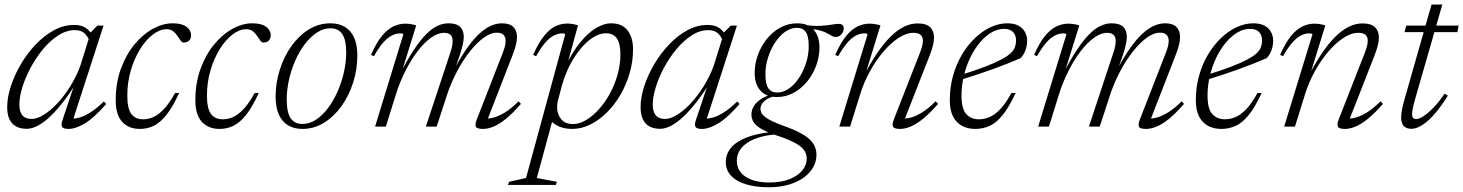

<svg xmlns="http://www.w3.org/2000/svg" viewBox="-20 -546 6310 828"><path d="M249.5 -28 305.5 -195.5H314Q283 -146 253.2 -107.5Q223.5 -69 195.8 -43Q168 -17 142.8 -3.8Q117.5 9.5 95.5 9.5Q67.5 9.5 48.5 -1.2Q29.5 -12 20.2 -32.8Q11 -53.5 11 -84Q11 -126 26.8 -174.2Q42.5 -222.5 70 -269.2Q97.5 -316 134.2 -354.5Q171 -393 213.2 -415.8Q255.5 -438.5 299.5 -438.5Q332.5 -438.5 351.8 -424.2Q371 -410 385 -385L367 -366Q359 -389 344.2 -402.5Q329.5 -416 303.5 -416Q266 -416 231 -393.2Q196 -370.5 165.5 -333.8Q135 -297 112 -254Q89 -211 76.2 -169.2Q63.5 -127.5 63.5 -95Q63.5 -64.5 76.5 -48.8Q89.5 -33 116.5 -33Q139.5 -33 168.5 -50.8Q197.5 -68.5 227 -100Q256.5 -131.5 282.5 -173Q308.5 -214.5 326.5 -262.5L371.5 -407L400 -435.5H426.5L292 -20.5L281 -35Q297.5 -33 318.8 -38Q340 -43 367.2 -59.5Q394.5 -76 428 -108.5L438 -97.5Q385 -37 345.5 -13.5Q306 10 276 10Q253.5 10 248 1.2Q242.5 -7.5 249.5 -28Z M698.5 -420Q669 -420 639 -397Q609 -374 584 -333.8Q559 -293.5 544 -242Q529 -190.5 529 -134Q529 -78.5 546 -55Q563 -31.5 598 -31.5Q620.5 -31.5 642.8 -41.8Q665 -52 687.8 -76.5Q710.5 -101 735 -145H752.5Q725 -85 698.2 -51.2Q671.5 -17.5 643.8 -3.8Q616 10 583 10Q535.5 10 507.2 -20.2Q479 -50.5 479 -113.5Q479 -188.5 501.5 -249.8Q524 -311 560.2 -354.8Q596.5 -398.5 639.8 -422Q683 -445.5 724.5 -445.5Q764 -445.5 784 -430.5Q804 -415.5 804 -393.5Q804 -379.5 795.5 -371Q787 -362.5 772.5 -362.5Q765.5 -362.5 759 -371Q752.5 -379.5 745 -391.5Q737.5 -403 726.5 -411.5Q715.5 -420 698.5 -420Z M1042 -420Q1012.5 -420 982.5 -397Q952.5 -374 927.5 -333.8Q902.5 -293.5 887.5 -242Q872.5 -190.5 872.5 -134Q872.5 -78.5 889.5 -55Q906.5 -31.5 941.5 -31.5Q964 -31.5 986.2 -41.8Q1008.5 -52 1031.2 -76.5Q1054 -101 1078.5 -145H1096Q1068.5 -85 1041.8 -51.2Q1015 -17.5 987.2 -3.8Q959.5 10 926.5 10Q879 10 850.8 -20.2Q822.5 -50.5 822.5 -113.5Q822.5 -188.5 845 -249.8Q867.5 -311 903.8 -354.8Q940 -398.5 983.2 -422Q1026.5 -445.5 1068 -445.5Q1107.5 -445.5 1127.5 -430.5Q1147.5 -415.5 1147.5 -393.5Q1147.5 -379.5 1139 -371Q1130.5 -362.5 1116 -362.5Q1109 -362.5 1102.5 -371Q1096 -379.5 1088.5 -391.5Q1081 -403 1070 -411.5Q1059 -420 1042 -420Z M1405 -445.5Q1442 -445.5 1468 -429.5Q1494 -413.5 1507.5 -382.8Q1521 -352 1521 -307Q1521 -247 1503 -190.2Q1485 -133.5 1452.8 -88.5Q1420.5 -43.5 1377.5 -16.8Q1334.5 10 1284.5 10Q1247.5 10 1221.5 -6Q1195.5 -22 1182 -53.2Q1168.5 -84.5 1168.5 -128.5Q1168.5 -188.5 1186.5 -245.2Q1204.5 -302 1236.5 -347Q1268.5 -392 1311.5 -418.8Q1354.5 -445.5 1405 -445.5ZM1284 -11.5Q1315 -11.5 1343 -30Q1371 -48.5 1394.8 -80.2Q1418.5 -112 1436 -151.8Q1453.5 -191.5 1463.2 -234.8Q1473 -278 1473 -319Q1473 -374 1456.2 -399Q1439.5 -424 1405.5 -424Q1374.5 -424 1346.5 -405.5Q1318.5 -387 1294.5 -355.5Q1270.5 -324 1253 -284Q1235.5 -244 1226 -200.8Q1216.5 -157.5 1216.5 -116.5Q1216.5 -61.5 1233.2 -36.5Q1250 -11.5 1284 -11.5Z M2078.5 -20.5 2071 -35Q2087 -33.5 2108 -38.8Q2129 -44 2156.2 -60.2Q2183.5 -76.5 2216.5 -109L2226.5 -98Q2191 -57 2161.5 -33.2Q2132 -9.5 2107.8 0.2Q2083.5 10 2063.5 10Q2037 10 2032.2 0.8Q2027.5 -8.5 2037 -33L2147.5 -316.5Q2154.5 -334 2157.5 -346.8Q2160.5 -359.5 2160.5 -369.5Q2160.5 -387 2151 -396Q2141.5 -405 2123 -405Q2095.5 -405 2065.5 -383Q2035.5 -361 2006.2 -324Q1977 -287 1952.2 -240.5Q1927.5 -194 1910.5 -145L1863 0H1816.5L1921.5 -317.5Q1925 -328 1927.5 -337.2Q1930 -346.5 1931 -354.2Q1932 -362 1932 -368.5Q1932 -387.5 1922.5 -396Q1913 -404.5 1894.5 -404.5Q1868 -404.5 1838.5 -383.2Q1809 -362 1780.8 -325Q1752.5 -288 1728.2 -240Q1704 -192 1687.5 -139.5L1644 0H1597.5L1719.5 -398Q1718 -400 1714.8 -401Q1711.5 -402 1705 -402Q1687 -402 1668.5 -392.2Q1650 -382.5 1631.2 -360.8Q1612.5 -339 1592.5 -303.5L1580 -309.5Q1603.5 -362.5 1627.5 -391.5Q1651.5 -420.5 1676.8 -432.2Q1702 -444 1728 -444Q1737 -444 1745.5 -443Q1754 -442 1761.5 -440.2Q1769 -438.5 1775 -436.5L1707.5 -220L1700.5 -218.5Q1733.5 -283.5 1762.2 -327.2Q1791 -371 1816.5 -397Q1842 -423 1866 -434.2Q1890 -445.5 1913.5 -445.5Q1949 -445.5 1964.5 -430Q1980 -414.5 1980 -387.5Q1980 -372 1975.5 -352.8Q1971 -333.5 1963.5 -310L1934.5 -227L1927.5 -225.5Q1959 -287 1987.8 -329.2Q2016.5 -371.5 2043.2 -397Q2070 -422.5 2095.2 -434Q2120.5 -445.5 2144.5 -445.5Q2178 -445.5 2193.8 -429.8Q2209.5 -414 2209.5 -386.5Q2209.5 -372 2205.2 -353.8Q2201 -335.5 2191.5 -311Z M2387.5 -117.5Q2384 -106 2383.2 -97.2Q2382.5 -88.5 2382.5 -82.5Q2382.5 -53.5 2399.8 -32.2Q2417 -11 2452 -11Q2478.5 -11 2506.8 -27.8Q2535 -44.5 2561.8 -73.8Q2588.5 -103 2609.5 -141.2Q2630.5 -179.5 2643 -223.2Q2655.5 -267 2655.5 -312Q2655.5 -358 2640.2 -380.2Q2625 -402.5 2593.5 -402.5Q2570 -402.5 2546.8 -390Q2523.5 -377.5 2501.8 -355.5Q2480 -333.5 2461 -305Q2442 -276.5 2427.5 -244.2Q2413 -212 2404 -180ZM2342 -48 2368 -47 2295 221.5 2381.5 238 2377 251.5H2170.5L2175.5 238L2248.5 221.5L2417.5 -398Q2416.5 -400 2413.2 -401Q2410 -402 2404 -402Q2386 -402 2367.5 -392.2Q2349 -382.5 2330.2 -360.8Q2311.5 -339 2292 -303.5L2279 -309.5Q2303 -362.5 2326.8 -391.8Q2350.5 -421 2375.2 -432.8Q2400 -444.5 2426 -444.5Q2439 -444.5 2451 -442.2Q2463 -440 2472.5 -436.5L2418.5 -239.5L2413 -249Q2447 -320.5 2482.5 -363.5Q2518 -406.5 2552 -426Q2586 -445.5 2614.5 -445.5Q2662.5 -445.5 2686.2 -415Q2710 -384.5 2710 -333.5Q2710 -281.5 2695.5 -231.2Q2681 -181 2655.8 -137.5Q2630.5 -94 2597 -60.8Q2563.5 -27.5 2525.2 -8.8Q2487 10 2447 10Q2408.5 10 2379.8 -6Q2351 -22 2342 -48Z M2981 -28 3037 -195.5H3045.5Q3014.5 -146 2984.8 -107.5Q2955 -69 2927.2 -43Q2899.5 -17 2874.2 -3.8Q2849 9.5 2827 9.5Q2799 9.5 2780 -1.2Q2761 -12 2751.8 -32.8Q2742.5 -53.5 2742.5 -84Q2742.5 -126 2758.2 -174.2Q2774 -222.5 2801.5 -269.2Q2829 -316 2865.8 -354.5Q2902.5 -393 2944.8 -415.8Q2987 -438.5 3031 -438.5Q3064 -438.5 3083.2 -424.2Q3102.5 -410 3116.5 -385L3098.5 -366Q3090.5 -389 3075.8 -402.5Q3061 -416 3035 -416Q2997.5 -416 2962.5 -393.2Q2927.5 -370.5 2897 -333.8Q2866.5 -297 2843.5 -254Q2820.5 -211 2807.8 -169.2Q2795 -127.5 2795 -95Q2795 -64.5 2808 -48.8Q2821 -33 2848 -33Q2871 -33 2900 -50.8Q2929 -68.5 2958.5 -100Q2988 -131.5 3014 -173Q3040 -214.5 3058 -262.5L3103 -407L3131.5 -435.5H3158L3023.5 -20.5L3012.5 -35Q3029 -33 3050.2 -38Q3071.5 -43 3098.8 -59.5Q3126 -76 3159.5 -108.5L3169.5 -97.5Q3116.5 -37 3077 -13.5Q3037.5 10 3007.5 10Q2985 10 2979.5 1.2Q2974 -7.5 2981 -28Z M3583.5 -386.5Q3576 -386.5 3569.5 -390Q3563 -393.5 3554.5 -398.5Q3546 -403.5 3533.8 -408.8Q3521.5 -414 3502.8 -417.8Q3484 -421.5 3456 -422L3441 -439Q3487.5 -433 3516.8 -434.5Q3546 -436 3564.8 -439.5Q3583.5 -443 3598.5 -443Q3607.5 -443 3613 -438.2Q3618.5 -433.5 3618.5 -424Q3618.5 -416.5 3615.8 -409.8Q3613 -403 3608.2 -397.8Q3603.5 -392.5 3597.2 -389.5Q3591 -386.5 3583.5 -386.5ZM3331.5 -147Q3352.5 -147 3372.5 -158Q3392.5 -169 3409.8 -189Q3427 -209 3440 -234.8Q3453 -260.5 3460.5 -290Q3468 -319.5 3467.5 -350Q3467.5 -390 3455 -408Q3442.5 -426 3417 -426Q3396 -426 3376 -415Q3356 -404 3338.8 -384Q3321.5 -364 3308.5 -338.2Q3295.5 -312.5 3288 -283Q3280.5 -253.5 3281 -223Q3281 -183 3293.5 -165Q3306 -147 3331.5 -147ZM3418.5 -445.5Q3450.5 -445.5 3471.5 -432.5Q3492.5 -419.5 3503.2 -396.2Q3514 -373 3514 -341.5Q3514 -302.5 3500.2 -264.2Q3486.5 -226 3461.5 -195.2Q3436.5 -164.5 3403 -146Q3369.5 -127.5 3330 -127.5Q3298.5 -127.5 3277.2 -140.5Q3256 -153.5 3245.2 -176.8Q3234.5 -200 3234.5 -231Q3234.5 -270.5 3248.2 -308.8Q3262 -347 3286.8 -377.8Q3311.5 -408.5 3345 -427Q3378.5 -445.5 3418.5 -445.5ZM3295.5 261.5Q3254 261.5 3220 254.5Q3186 247.5 3161.2 233.8Q3136.5 220 3123.2 199.8Q3110 179.5 3110 153Q3110 119.5 3131 93Q3152 66.5 3196.2 48.2Q3240.5 30 3309.5 23L3342.5 23.5V33Q3297.5 34.5 3263.2 43.8Q3229 53 3205.2 68.2Q3181.5 83.5 3169.5 103.5Q3157.5 123.5 3157.5 147Q3157.5 176.5 3174.2 197.2Q3191 218 3222.2 229.5Q3253.5 241 3297 241Q3350 241 3386 226.2Q3422 211.5 3440.5 188.2Q3459 165 3459 138.5Q3459 123 3452.2 109.5Q3445.5 96 3430.2 84.2Q3415 72.5 3389.2 60.8Q3363.5 49 3326 37Q3282.5 22 3259.8 7.8Q3237 -6.5 3228.8 -21.2Q3220.5 -36 3220.5 -51Q3220.5 -71.5 3231 -88.5Q3241.5 -105.5 3262 -118.8Q3282.5 -132 3312 -140.5L3325 -133Q3290.5 -124 3275 -108.8Q3259.5 -93.5 3259.5 -77Q3259.5 -67 3264.5 -58Q3269.5 -49 3281.2 -40.2Q3293 -31.5 3313.2 -22Q3333.5 -12.5 3364 -1.5Q3416 17 3446 35.8Q3476 54.5 3488.5 75.5Q3501 96.5 3501 121.5Q3501 151 3486.2 176.5Q3471.5 202 3444.5 221Q3417.5 240 3379.8 250.8Q3342 261.5 3295.5 261.5Z M3594.5 -303.5 3582 -309.5Q3605.5 -362.5 3629.5 -391.5Q3653.5 -420.5 3678.8 -432.2Q3704 -444 3730 -444Q3739 -444 3747.2 -443Q3755.5 -442 3763.2 -440.2Q3771 -438.5 3777 -436.5L3708 -213.5L3701.5 -212Q3732 -271.5 3761.8 -315.5Q3791.5 -359.5 3820.8 -388.2Q3850 -417 3879 -431Q3908 -445 3936.5 -445Q3975 -445 3991.5 -428.5Q4008 -412 4008 -384Q4008 -368 4003 -348.8Q3998 -329.5 3988.5 -305L3877 -20.5L3870 -35Q3886 -33.5 3907 -38.8Q3928 -44 3955 -60.2Q3982 -76.5 4015 -109L4025.5 -98Q3989.5 -57 3960 -33.2Q3930.5 -9.5 3906.2 0.2Q3882 10 3862 10Q3836.5 10 3831.2 0.5Q3826 -9 3835.5 -33L3946 -315Q3953 -333 3956.5 -346.5Q3960 -360 3960 -370Q3960 -387.5 3949.8 -396Q3939.5 -404.5 3919.5 -404.5Q3888.5 -404.5 3855 -382.5Q3821.5 -360.5 3789.5 -323Q3757.5 -285.5 3731.2 -237.8Q3705 -190 3689 -138L3646 0H3599.5L3721.5 -398Q3720 -400 3716.8 -401Q3713.5 -402 3707 -402Q3689 -402 3670.5 -392.2Q3652 -382.5 3633.2 -360.8Q3614.5 -339 3594.5 -303.5Z M4309.5 -421.5Q4281.5 -421.5 4254.8 -405.5Q4228 -389.5 4204.8 -361.5Q4181.5 -333.5 4164 -297Q4146.5 -260.5 4136.5 -218.8Q4126.5 -177 4126.5 -134Q4126.5 -75.5 4147.5 -53.5Q4168.5 -31.5 4202 -31.5Q4224 -31.5 4246.5 -40.8Q4269 -50 4292.8 -74.5Q4316.5 -99 4342 -145H4360Q4331 -83 4303.5 -49.2Q4276 -15.5 4247.2 -2.8Q4218.5 10 4185.5 10Q4154 10 4129.2 -3Q4104.5 -16 4090.2 -43.2Q4076 -70.5 4076 -113.5Q4076 -170 4090.2 -220.2Q4104.5 -270.5 4129.2 -311.8Q4154 -353 4185.8 -383Q4217.5 -413 4253 -429.2Q4288.5 -445.5 4324 -445.5Q4354 -445.5 4372.8 -435Q4391.5 -424.5 4400.5 -407.5Q4409.5 -390.5 4409.5 -370.5Q4409.5 -349.5 4402.5 -330Q4395.5 -310.5 4382 -295.5Q4355.5 -284 4325.5 -272Q4295.5 -260 4262.2 -248Q4229 -236 4194.2 -224.5Q4159.5 -213 4124 -202L4125.5 -223.5Q4187 -242.5 4229 -258.8Q4271 -275 4297 -288.8Q4323 -302.5 4336.8 -315Q4350.5 -327.5 4355.5 -339.8Q4360.5 -352 4361.5 -365Q4362.5 -381 4357.8 -393.5Q4353 -406 4341.2 -413.8Q4329.5 -421.5 4309.5 -421.5Z M4938 -20.5 4930.5 -35Q4946.5 -33.5 4967.5 -38.8Q4988.5 -44 5015.8 -60.2Q5043 -76.5 5076 -109L5086 -98Q5050.5 -57 5021 -33.2Q4991.5 -9.5 4967.2 0.2Q4943 10 4923 10Q4896.5 10 4891.8 0.8Q4887 -8.5 4896.5 -33L5007 -316.5Q5014 -334 5017 -346.8Q5020 -359.5 5020 -369.5Q5020 -387 5010.5 -396Q5001 -405 4982.5 -405Q4955 -405 4925 -383Q4895 -361 4865.8 -324Q4836.5 -287 4811.8 -240.5Q4787 -194 4770 -145L4722.5 0H4676L4781 -317.5Q4784.5 -328 4787 -337.2Q4789.5 -346.5 4790.5 -354.2Q4791.5 -362 4791.5 -368.5Q4791.5 -387.5 4782 -396Q4772.5 -404.5 4754 -404.5Q4727.5 -404.5 4698 -383.2Q4668.5 -362 4640.2 -325Q4612 -288 4587.8 -240Q4563.5 -192 4547 -139.5L4503.5 0H4457L4579 -398Q4577.5 -400 4574.2 -401Q4571 -402 4564.5 -402Q4546.5 -402 4528 -392.2Q4509.5 -382.5 4490.8 -360.8Q4472 -339 4452 -303.5L4439.5 -309.5Q4463 -362.5 4487 -391.5Q4511 -420.5 4536.2 -432.2Q4561.5 -444 4587.5 -444Q4596.5 -444 4605 -443Q4613.5 -442 4621 -440.2Q4628.5 -438.5 4634.5 -436.5L4567 -220L4560 -218.5Q4593 -283.5 4621.8 -327.2Q4650.5 -371 4676 -397Q4701.5 -423 4725.5 -434.2Q4749.5 -445.5 4773 -445.5Q4808.5 -445.5 4824 -430Q4839.5 -414.5 4839.5 -387.5Q4839.5 -372 4835 -352.8Q4830.5 -333.5 4823 -310L4794 -227L4787 -225.5Q4818.5 -287 4847.2 -329.2Q4876 -371.5 4902.8 -397Q4929.5 -422.5 4954.8 -434Q4980 -445.5 5004 -445.5Q5037.5 -445.5 5053.2 -429.8Q5069 -414 5069 -386.5Q5069 -372 5064.8 -353.8Q5060.5 -335.5 5051 -311Z M5370.5 -421.5Q5342.5 -421.5 5315.8 -405.5Q5289 -389.5 5265.8 -361.5Q5242.5 -333.5 5225 -297Q5207.5 -260.5 5197.5 -218.8Q5187.5 -177 5187.5 -134Q5187.5 -75.5 5208.5 -53.5Q5229.5 -31.5 5263 -31.5Q5285 -31.5 5307.5 -40.8Q5330 -50 5353.8 -74.5Q5377.5 -99 5403 -145H5421Q5392 -83 5364.5 -49.2Q5337 -15.5 5308.2 -2.8Q5279.5 10 5246.5 10Q5215 10 5190.2 -3Q5165.5 -16 5151.2 -43.2Q5137 -70.5 5137 -113.5Q5137 -170 5151.2 -220.2Q5165.5 -270.5 5190.2 -311.8Q5215 -353 5246.8 -383Q5278.5 -413 5314 -429.2Q5349.5 -445.5 5385 -445.5Q5415 -445.5 5433.8 -435Q5452.5 -424.5 5461.5 -407.5Q5470.5 -390.5 5470.5 -370.5Q5470.5 -349.5 5463.5 -330Q5456.5 -310.5 5443 -295.5Q5416.5 -284 5386.5 -272Q5356.5 -260 5323.2 -248Q5290 -236 5255.2 -224.5Q5220.5 -213 5185 -202L5186.5 -223.5Q5248 -242.5 5290 -258.8Q5332 -275 5358 -288.8Q5384 -302.5 5397.8 -315Q5411.5 -327.5 5416.5 -339.8Q5421.5 -352 5422.5 -365Q5423.5 -381 5418.8 -393.5Q5414 -406 5402.2 -413.8Q5390.5 -421.5 5370.5 -421.5Z M5513 -303.5 5500.5 -309.5Q5524 -362.5 5548 -391.5Q5572 -420.5 5597.2 -432.2Q5622.5 -444 5648.5 -444Q5657.5 -444 5665.8 -443Q5674 -442 5681.8 -440.2Q5689.5 -438.5 5695.5 -436.5L5626.5 -213.5L5620 -212Q5650.5 -271.5 5680.2 -315.5Q5710 -359.5 5739.2 -388.2Q5768.5 -417 5797.5 -431Q5826.5 -445 5855 -445Q5893.5 -445 5910 -428.5Q5926.5 -412 5926.5 -384Q5926.5 -368 5921.5 -348.8Q5916.5 -329.5 5907 -305L5795.5 -20.5L5788.5 -35Q5804.5 -33.5 5825.5 -38.8Q5846.5 -44 5873.5 -60.2Q5900.5 -76.5 5933.5 -109L5944 -98Q5908 -57 5878.5 -33.2Q5849 -9.5 5824.8 0.2Q5800.5 10 5780.5 10Q5755 10 5749.8 0.5Q5744.5 -9 5754 -33L5864.5 -315Q5871.5 -333 5875 -346.5Q5878.5 -360 5878.5 -370Q5878.5 -387.5 5868.2 -396Q5858 -404.5 5838 -404.5Q5807 -404.5 5773.5 -382.5Q5740 -360.5 5708 -323Q5676 -285.5 5649.8 -237.8Q5623.5 -190 5607.5 -138L5564.5 0H5518L5640 -398Q5638.5 -400 5635.2 -401Q5632 -402 5625.5 -402Q5607.5 -402 5589 -392.2Q5570.5 -382.5 5551.8 -360.8Q5533 -339 5513 -303.5Z M6037 -407.5 6044.5 -435.5H6270.5L6265 -407.5ZM6081 -113Q6077.5 -99.5 6074.8 -88.2Q6072 -77 6070.8 -68.8Q6069.5 -60.5 6069.5 -54.5Q6069.5 -42.5 6074 -37.5Q6078.5 -32.5 6087 -32.5Q6100 -32.5 6119.8 -45.5Q6139.5 -58.5 6163 -83Q6186.5 -107.5 6210 -142.5L6224 -133.5Q6201.5 -97 6179.8 -70Q6158 -43 6138 -25.5Q6118 -8 6100 0.8Q6082 9.5 6066.5 9.5Q6046 9.5 6034.2 -2Q6022.5 -13.5 6022.5 -40Q6022.5 -53 6025.5 -69.8Q6028.5 -86.5 6034.5 -109L6153.5 -526.5H6200Z"/></svg>

Font: Newsreader 24pt Light
Style: Italic
Weight: 300
Italic angle: -17°
Designer: Hugues Gentile
Foundry: Production Type
Version: Version 1.003